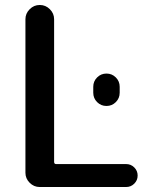

<svg xmlns="http://www.w3.org/2000/svg" viewBox="-20 -750 634 770"><path d="M139 0Q116 0 99 -17Q82 -34 82 -57V-673Q82 -696 99 -713Q116 -730 139 -730H140Q163 -730 180 -713Q197 -696 197 -673V-101Q197 -92 205 -92H486Q505 -92 518.5 -78.5Q532 -65 532 -46Q532 -27 518.5 -13.5Q505 0 486 0ZM354 -402Q354 -424 369.5 -439.5Q385 -455 407 -455Q429 -455 444.5 -439.5Q460 -424 460 -402V-378Q460 -356 444.5 -340.5Q429 -325 407 -325Q385 -325 369.5 -340.5Q354 -356 354 -378Z"/></svg>

Font: Rounded Mplus 1c Medium
Style: Regular
Weight: 500
Version: Version 1.059.20150529